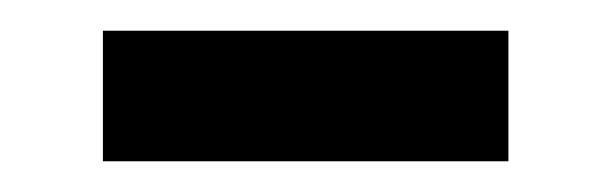

<svg xmlns="http://www.w3.org/2000/svg" viewBox="-20 -345 397 125"><path d="M47 -240V-325H311V-240Z"/></svg>

Font: Noto Sans KR Medium
Style: Regular
Weight: 500
Designer: Ryoko NISHIZUKA  (kana, bopomofo & ideographs); Paul D. Hunt (Latin, Greek & Cyrillic); Sandoll Communications , Soo-you
Foundry: Adobe
Version: Version 2.004-H2;hotconv 1.0.118;makeotfexe 2.5.65603